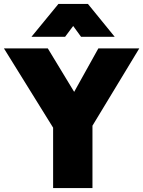

<svg xmlns="http://www.w3.org/2000/svg" viewBox="-49 -956 728 976"><path d="M659 -710 421 -317V0H221V-307L-29 -710H194L328 -489L451 -710ZM534 -769H363L323 -824L282 -769H111L248 -936H398Z"/></svg>

Font: Livvic Black
Style: Regular
Weight: 900
Designer: Jacques Le Bailly, Baron von Fonthausen
Version: Version 1.001; ttfautohint (v1.8.2)